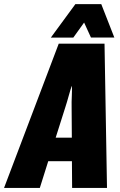

<svg xmlns="http://www.w3.org/2000/svg" viewBox="-57 -926 589 946"><path d="M-37.1 0H139.2L180.7 -131.8H297.4L298.3 0H470.2L458 -710.9H232.4ZM217.3 -247.6 265.1 -398.4C270 -413.6 275.9 -432.6 282.2 -456.1C288.6 -479 293.5 -494.1 295.9 -501H297.4C297.9 -494.1 297.9 -479 296.9 -456.1C295.9 -433.1 295.4 -413.6 295.9 -398.4L296.9 -247.6ZM193.4 -740.7H304.2L357.4 -814.9L391.1 -741.2H506.3L441.9 -905.8H314.5Z"/></svg>

Font: Roboto Flex Super Cond Black
Style: Italic
Weight: 900
Width: 3
Italic angle: -10°
Designer: Berlow after Robertson
Foundry: Google
Version: Version 3.200;Glyphs 3.3 (3311)